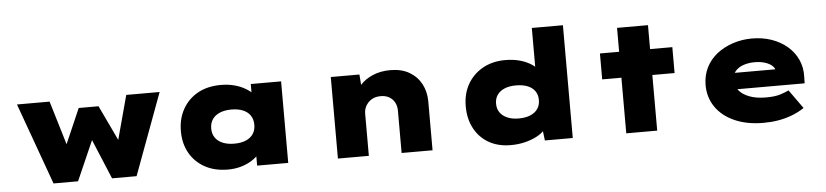

<svg xmlns="http://www.w3.org/2000/svg" viewBox="-44 -992 5402 1255"><g transform="rotate(-5 2656.5 -364.5)"><path d="M265 0 72 -535H286L381 -219L361 -222L472 -477H602L723 -222L704 -220L789 -535H1008L810 0H649L515 -321H567L426 0Z M1410 9Q1322 9 1258 -26.5Q1194 -62 1159 -124Q1124 -186 1124 -267Q1124 -349 1159.5 -412Q1195 -475 1258.5 -510.5Q1322 -546 1410 -546Q1459 -546 1499.5 -535Q1540 -524 1571 -505.5Q1602 -487 1623 -465Q1644 -443 1652 -423L1606 -417V-535H1805V0H1601V-145L1643 -131Q1638 -104 1618 -79Q1598 -54 1567.5 -34.5Q1537 -15 1497 -3Q1457 9 1410 9ZM1465 -156Q1510 -156 1541.5 -169.5Q1573 -183 1589.5 -208Q1606 -233 1606 -267Q1606 -303 1589.5 -328Q1573 -353 1541.5 -366.5Q1510 -380 1465 -380Q1421 -380 1389 -366.5Q1357 -353 1340 -328Q1323 -303 1323 -267Q1323 -233 1340 -208Q1357 -183 1389 -169.5Q1421 -156 1465 -156Z M2131 0V-535H2319L2329 -398L2279 -384Q2291 -429 2323 -465.5Q2355 -502 2406.5 -524Q2458 -546 2522 -546Q2595 -546 2646 -516.5Q2697 -487 2724.5 -436Q2752 -385 2752 -320V0H2549V-278Q2549 -309 2536 -332.5Q2523 -356 2500 -369Q2477 -382 2445 -382Q2416 -382 2395.5 -372.5Q2375 -363 2361 -347.5Q2347 -332 2340.5 -314.5Q2334 -297 2334 -280V0H2233Q2185 0 2159.5 0Q2134 0 2131 0Z M3265 11Q3182 11 3121 -24Q3060 -59 3026.5 -122Q2993 -185 2993 -267Q2993 -349 3028.5 -411.5Q3064 -474 3128 -510Q3192 -546 3276 -546Q3324 -546 3364 -536Q3404 -526 3435.5 -508Q3467 -490 3487 -467Q3507 -444 3513 -418L3468 -404V-740H3672V0H3489L3473 -132L3514 -118Q3509 -92 3488.5 -68.5Q3468 -45 3434 -27.5Q3400 -10 3357 0.5Q3314 11 3265 11ZM3332 -158Q3377 -158 3408.5 -171.5Q3440 -185 3456.5 -209Q3473 -233 3473 -267Q3473 -301 3456.5 -325Q3440 -349 3408.5 -362Q3377 -375 3332 -375Q3288 -375 3257 -362Q3226 -349 3209 -325Q3192 -301 3192 -267Q3192 -233 3209 -209Q3226 -185 3257 -171.5Q3288 -158 3332 -158Z M4023 0V-692H4226V0ZM3897 -365V-535H4372V-365Z M4923 10Q4814 10 4733.5 -26Q4653 -62 4610 -125Q4567 -188 4567 -268Q4567 -331 4592.5 -382.5Q4618 -434 4663.5 -470Q4709 -506 4769 -526Q4829 -546 4895 -546Q4965 -546 5023.5 -525.5Q5082 -505 5125.5 -468Q5169 -431 5192.5 -380Q5216 -329 5214 -268L5213 -224H4693L4670 -332H5052L5033 -301V-319Q5031 -340 5013 -356Q4995 -372 4965.5 -381Q4936 -390 4899 -390Q4859 -390 4825.5 -378.5Q4792 -367 4772 -343.5Q4752 -320 4752 -284Q4752 -248 4775.5 -218.5Q4799 -189 4844.5 -171.5Q4890 -154 4953 -154Q5014 -154 5050 -166Q5086 -178 5104 -187L5192 -64Q5151 -37 5107.5 -21Q5064 -5 5018.5 2.5Q4973 10 4923 10Z"/></g></svg>

Font: Lexend Peta Black
Style: Regular
Weight: 900
Version: Version 1.007